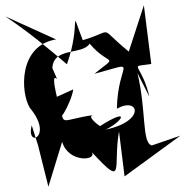

<svg xmlns="http://www.w3.org/2000/svg" viewBox="-54 -673 702 726"><path d="M511 -307C484 -421 441 -422 488 -427L518 -431L490 -653L433 -478C311 -577 385 -558 259 -521C205 -659 255 -585 199 -430C128 -491 53 -553 -34 -611L158 -524C14 -500 24 -321 59 -265C151 -155 43 -111 66 -199L90 -123L129 33L181 -137C204 -56 315 -65 293 -98C422 42 372 -40 396 -176L417 -6L628 -160L520 -123C482 -133 500 -251 466 -396ZM161 -307C128 -449 188 -317 144 -415C147 -496 258 -464 285 -508C362 -417 397 -471 303 -394C480 -441 391 -442 388 -262C472 -309 498 -215 346 -183C412 -215 440 -270 324 -196C324 -196 269 -234 300 -238C178 -221 185 -192 176 -270C151 -169 216 -284 223 -335Z"/></svg>

Font: Asimov Silicon
Style: Regular
Weight: 400
Designer: Google
Version: Version 2.000980; 2014